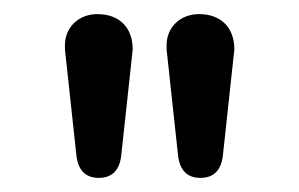

<svg xmlns="http://www.w3.org/2000/svg" viewBox="-20 -732 424 272"><path d="M168 -662C168 -693 149 -712 118 -712C91 -712 72 -693 72 -668C72 -666 72 -664 72 -662L88 -514C90 -491 101 -480 120 -480C139 -480 150 -491 152 -514ZM312 -662C312 -693 293 -712 262 -712C235 -712 216 -693 216 -668C216 -666 216 -664 216 -662L232 -514C234 -491 245 -480 264 -480C283 -480 294 -491 296 -514Z"/></svg>

Font: Dongle
Style: Regular
Weight: 400
Designer: Yanghee Ryu
Foundry: Yanghee Ryu
Version: Version 2.000